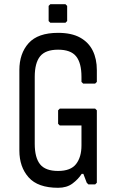

<svg xmlns="http://www.w3.org/2000/svg" viewBox="-20 -876 552 912"><path d="M256 16Q160 16 116 -33.5Q72 -83 72 -161V-543Q72 -622 116 -671Q160 -720 256 -720Q320 -720 360.5 -697.5Q401 -675 420.5 -635.5Q440 -596 440 -543V-487L432 -479H375L367 -487V-511Q367 -577 341.5 -608.5Q316 -640 256 -640Q196 -640 170.5 -608.5Q145 -577 145 -511V-193Q145 -127 170.5 -95.5Q196 -64 256 -64Q316 -64 341.5 -97Q367 -130 367 -185V-280H264L256 -288V-352L264 -360H432L440 -352V-8L432 0H400L392 -8L376 -50H368Q351 -24 324 -4Q297 16 256 16ZM219 -768 211 -776V-848L219 -856H291L299 -848V-776L291 -768Z"/></svg>

Font: Hasubi Mono
Style: Regular
Weight: 400
Designer: Eli Heuer
Foundry: Eli Heuer
Version: Version 1.000